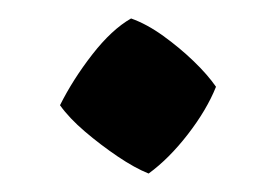

<svg xmlns="http://www.w3.org/2000/svg" viewBox="-20 -465 299 208"><path d="M141 -277Q126 -283 107.5 -295.5Q89 -308 72 -322.5Q55 -337 45 -351Q59 -379 80 -406Q101 -433 122 -445Q139 -439 157 -426Q175 -413 190 -398.5Q205 -384 214 -371Q204 -346 183.5 -319.5Q163 -293 141 -277Z"/></svg>

Font: Eczar SemiBold
Style: Regular
Weight: 600
Designer: Vaibhav Singh
Foundry: Rosetta Type Foundry
Version: Version 2.000